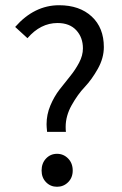

<svg xmlns="http://www.w3.org/2000/svg" viewBox="-20 -702 465 734"><path d="M38 -599Q111 -682 206 -682Q284 -682 330.5 -639Q377 -596 377 -522Q377 -480 354 -439Q331 -398 304 -369.5Q277 -341 254 -300Q231 -259 231 -217Q231 -205 232 -198H160Q158 -218 158 -227Q158 -264 172.5 -298.5Q187 -333 207.5 -359.5Q228 -386 248 -410.5Q268 -435 282.5 -462.5Q297 -490 297 -517Q297 -559 271.5 -586.5Q246 -614 200 -614Q135 -614 85 -556ZM139 -50Q139 -78 156 -96Q173 -114 198 -114Q223 -114 240.5 -96Q258 -78 258 -50Q258 -23 240.5 -5.5Q223 12 198 12Q173 12 156 -5.5Q139 -23 139 -50Z"/></svg>

Font: RibengUni
Style: Regular
Weight: 400
Designer: (1) Dr. Andrew Glass (Program Manager at Microsoft Corporation)
(2) Bivuti Chakma (Suz Moriz)
(3) Paul D. Hunt (Adobe Co
Foundry: Bivuti Chakma and Jyoti Chakma
Version: Version 1.2020